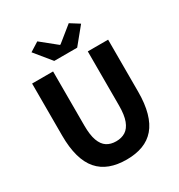

<svg xmlns="http://www.w3.org/2000/svg" viewBox="-223 -1120 1200 1284"><g transform="rotate(-30 377.5 -478.0)"><path d="M380 14Q308 14 253 -6.5Q198 -27 160.5 -70Q123 -113 104 -181Q85 -249 85 -341V-743H247V-325Q247 -252 263 -208.5Q279 -165 308.5 -146Q338 -127 380 -127Q422 -127 452 -146Q482 -165 498.5 -208.5Q515 -252 515 -325V-743H672V-341Q672 -249 653 -181Q634 -113 597 -70Q560 -27 505.5 -6.5Q451 14 380 14ZM289 -800 186 -926 256 -970 375 -874H380L499 -970L569 -926L466 -800Z"/></g></svg>

Font: Noto Sans KR ExtraBold
Style: Regular
Weight: 800
Designer: Ryoko NISHIZUKA  (kana, bopomofo & ideographs); Paul D. Hunt (Latin, Greek & Cyrillic); Sandoll Communications , Soo-you
Foundry: Adobe
Version: Version 2.004-H2;hotconv 1.0.118;makeotfexe 2.5.65603